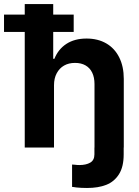

<svg xmlns="http://www.w3.org/2000/svg" viewBox="-65 -727 685 946"><path d="M544.4 0V33.6Q544.4 95.1 521.1 131.7Q497.8 168.4 458.3 183.8Q418.9 199.2 363.9 199.2Q334.9 199.2 310.8 196.6Q305.2 195.6 299.9 194.9Q294.6 194.2 290.1 193.8V83.7L303.3 84.6Q315.3 86.2 325.8 86.2Q359.2 86.2 379.7 74.2Q400.2 62.2 400.2 33.6V0ZM201.1 0H56.9V-707H197.2V-437.3H203Q222 -484.7 262.3 -510.9Q302.6 -537.1 361.4 -537.1Q417.1 -537.1 458.5 -513.2Q499.8 -489.3 522.3 -444.4Q544.9 -399.5 544.9 -338V0H400.6V-312.8Q400.6 -345.5 389.3 -369Q378 -392.4 356.4 -404.8Q334.9 -417.1 304.5 -417.1Q273.9 -417.1 250.9 -404.1Q227.9 -391.1 214.5 -366.1Q201.1 -341.2 201.1 -307.3ZM-45.2 -655.2H298.1V-569.8H-45.2Z"/></svg>

Font: Pretendard JP Variable
Style: Regular
Weight: 400
Designer: Base glyphs from Inter by Rasmus Andersson; Hangul glyphs from Noto Sans CJK(Source Han Sans) by Jang Soo-young and Kang
Foundry: Kil Hyung-jin
Version: Version 1.307;Glyphs 3.2 (3192)